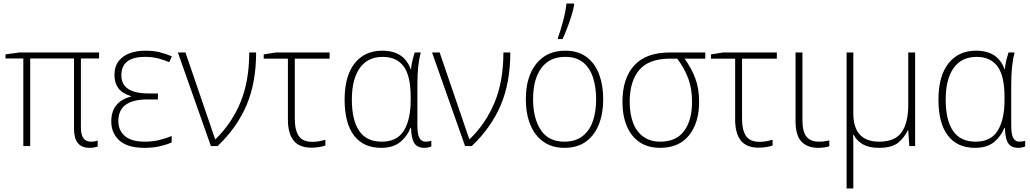

<svg xmlns="http://www.w3.org/2000/svg" viewBox="-20 -827 5829 1087"><path d="M494 -25Q508 -25 517.5 -27Q527 -29 533 -31V3Q526 5 514 7.5Q502 10 487 10Q399 10 399 -97V-496H151V0H112V-496H11V-519L89 -530H541V-496H438V-105Q438 -25 494 -25Z M874 -298V-264H814Q735 -264 692.5 -234.5Q650 -205 650 -141Q650 -88 687.5 -56.5Q725 -25 799 -25Q844 -25 881 -34Q918 -43 952 -57V-21Q927 -9 887.5 0.5Q848 10 798 10Q702 10 656 -31.5Q610 -73 610 -140Q610 -251 721 -280V-283Q670 -299 649 -329Q628 -359 628 -402Q628 -451 652 -481.5Q676 -512 715.5 -526Q755 -540 801 -540Q849 -540 883.5 -531.5Q918 -523 953 -508L938 -475Q909 -488 875 -496.5Q841 -505 801 -505Q667 -505 667 -400Q667 -298 822 -298Z M987 -530H1030L1176 -103Q1180 -89 1187 -71Q1194 -53 1198 -39H1200Q1292 -128 1341.5 -248Q1391 -368 1391 -530H1430Q1430 -359 1376 -232Q1322 -105 1212 0H1174Z M1846 -530V-495H1649V-156Q1649 -90 1671.5 -57Q1694 -24 1748 -24Q1768 -24 1787 -27.5Q1806 -31 1822 -36V-3Q1808 2 1787 5.5Q1766 9 1743 9Q1674 9 1642 -31.5Q1610 -72 1610 -150V-495H1473V-519L1542 -530Z M2138 10Q2037 10 1984 -60Q1931 -130 1931 -263Q1931 -396 1987.5 -468Q2044 -540 2144 -540Q2268 -540 2305 -435H2307Q2309 -460 2315 -484.5Q2321 -509 2328 -530H2362Q2353 -496 2348 -452Q2343 -408 2343 -344V-119Q2343 -65 2355 -45Q2367 -25 2389 -25Q2407 -25 2422 -30V2Q2416 5 2404.5 7.5Q2393 10 2383 10Q2343 10 2326 -16Q2309 -42 2307 -103H2304Q2286 -56 2246 -23Q2206 10 2138 10ZM2141 -25Q2228 -25 2266.5 -87.5Q2305 -150 2305 -259V-278Q2305 -398 2265 -451.5Q2225 -505 2147 -505Q2062 -505 2017 -442Q1972 -379 1972 -263Q1972 -147 2013.5 -86Q2055 -25 2141 -25Z M2426 -530H2469L2615 -103Q2619 -89 2626 -71Q2633 -53 2637 -39H2639Q2731 -128 2780.5 -248Q2830 -368 2830 -530H2869Q2869 -359 2815 -232Q2761 -105 2651 0H2613Z M3395 -265Q3395 -185 3370.5 -123Q3346 -61 3297.5 -25.5Q3249 10 3175 10Q3105 10 3056 -25Q3007 -60 2982 -122Q2957 -184 2957 -265Q2957 -392 3016 -466Q3075 -540 3180 -540Q3253 -540 3301 -504Q3349 -468 3372 -406Q3395 -344 3395 -265ZM2998 -265Q2998 -158 3041.5 -91.5Q3085 -25 3175 -25Q3237 -25 3277 -55.5Q3317 -86 3336 -140Q3355 -194 3355 -265Q3355 -333 3337.5 -387.5Q3320 -442 3281.5 -473.5Q3243 -505 3180 -505Q3091 -505 3044.5 -441.5Q2998 -378 2998 -265ZM3139 -606V-614Q3153 -652 3167.5 -706Q3182 -760 3187 -807H3230V-797Q3225 -768 3214 -733.5Q3203 -699 3190 -665.5Q3177 -632 3165 -606Z M3938 -251Q3938 -132 3881 -61Q3824 10 3717 10Q3648 10 3600.5 -22.5Q3553 -55 3528.5 -113.5Q3504 -172 3504 -250Q3504 -384 3571 -457Q3638 -530 3773 -530H3973V-495H3856Q3894 -442 3916 -384.5Q3938 -327 3938 -251ZM3545 -250Q3545 -184 3563.5 -133.5Q3582 -83 3621 -54Q3660 -25 3719 -25Q3808 -25 3853 -85.5Q3898 -146 3898 -250Q3898 -326 3876 -384Q3854 -442 3814 -495H3773Q3654 -495 3599.5 -431.5Q3545 -368 3545 -250Z M4378 -530V-495H4181V-156Q4181 -90 4203.5 -57Q4226 -24 4280 -24Q4300 -24 4319 -27.5Q4338 -31 4354 -36V-3Q4340 2 4319 5.5Q4298 9 4275 9Q4206 9 4174 -31.5Q4142 -72 4142 -150V-495H4005V-519L4074 -530Z M4523 -530V-146Q4523 -81 4546 -53Q4569 -25 4616 -25Q4633 -25 4648.5 -27Q4664 -29 4675 -32V1Q4665 5 4647.5 7.5Q4630 10 4612 10Q4551 10 4517.5 -25Q4484 -60 4484 -140V-530Z M5161 -530V0H5128L5122 -90H5120Q5100 -48 5064.5 -19Q5029 10 4956 10Q4900 10 4865 -10Q4830 -30 4813 -64H4810Q4811 -44 4811 -19Q4811 6 4811 31V240H4773V-530H4811V-186Q4811 -25 4957 -25Q5048 -25 5085 -79Q5122 -133 5122 -233V-530Z M5500 10Q5399 10 5346 -60Q5293 -130 5293 -263Q5293 -396 5349.5 -468Q5406 -540 5506 -540Q5630 -540 5667 -435H5669Q5671 -460 5677 -484.5Q5683 -509 5690 -530H5724Q5715 -496 5710 -452Q5705 -408 5705 -344V-119Q5705 -65 5717 -45Q5729 -25 5751 -25Q5769 -25 5784 -30V2Q5778 5 5766.5 7.5Q5755 10 5745 10Q5705 10 5688 -16Q5671 -42 5669 -103H5666Q5648 -56 5608 -23Q5568 10 5500 10ZM5503 -25Q5590 -25 5628.5 -87.5Q5667 -150 5667 -259V-278Q5667 -398 5627 -451.5Q5587 -505 5509 -505Q5424 -505 5379 -442Q5334 -379 5334 -263Q5334 -147 5375.5 -86Q5417 -25 5503 -25Z"/></svg>

Font: Noto Sans Disp ExtLt
Style: Regular
Weight: 200
Designer: Monotype Design Team
Foundry: Monotype Imaging Inc.
Version: Version 2.000;GOOG;noto-source:20170915:90ef993387c0